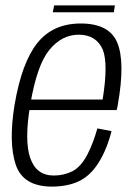

<svg xmlns="http://www.w3.org/2000/svg" viewBox="-20 -687 500 711"><path d="M172.5 4 179.5 -37Q114 -37 92 -102Q69.5 -166 92 -299Q116.5 -446 163 -502.5Q209 -558.5 271.5 -558.5Q336 -558.5 360.5 -503.5Q381.5 -450.5 360 -318.5H87.5L80.5 -279.5H412Q415 -290 416.5 -300.5Q444 -456.5 414.5 -528.5Q385 -600 279 -600Q176 -600 118 -527.5Q60.5 -455 34 -299Q11 -158 38.5 -76.5Q66 4 172.5 4ZM179.5 -37 172.5 4Q230.5 4 273.5 -16.5Q315.5 -37 346 -86Q376 -134.5 393 -201.5L340.5 -211.5Q326 -158.5 303.5 -114.5Q280.5 -70.5 249.5 -53.5Q217 -37 179.5 -37ZM175.5 -641.5H401.5L405.5 -667H180.5Z"/></svg>

Font: Anybody SemiCondensed Light
Style: Italic
Weight: 300
Width: 4
Italic angle: -10°
Version: Version 1.113;gftools[0.9.25]